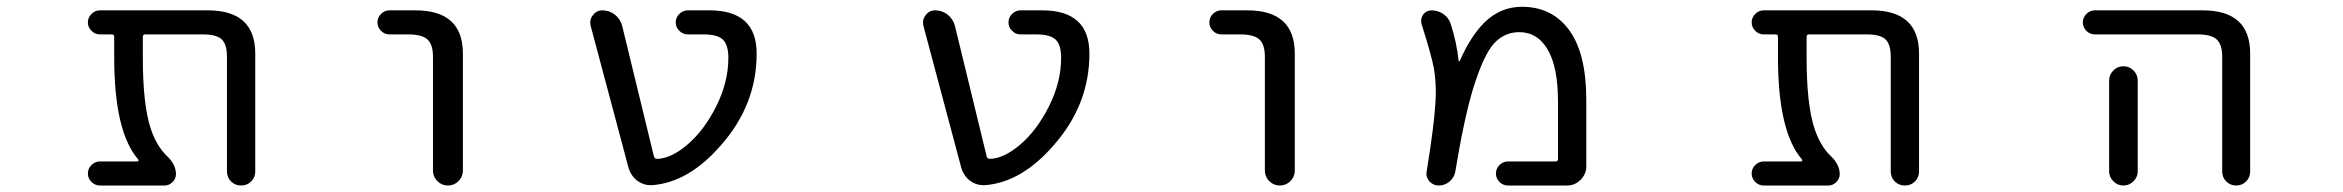

<svg xmlns="http://www.w3.org/2000/svg" viewBox="-20 -578 7040 577"><path d="M747.1 -62.5Q747.1 -44.9 734.9 -32.7Q722.7 -20.5 704.6 -20.5Q686.5 -20.5 674.3 -32.7Q662.1 -44.9 662.1 -62.5V-407.2Q662.1 -444.3 646.5 -459.5Q630.9 -474.6 589.8 -474.6H416Q409.2 -474.6 409.2 -466.8V-405.3Q409.2 -261.7 433.6 -189.5Q451.2 -138.7 480.5 -110.4Q508.8 -84 508.8 -54.7Q508.8 -41 498.5 -30.8Q488.3 -20.5 474.6 -20.5H280.3Q265.6 -20.5 254.9 -31.2Q244.1 -42 244.1 -56.6Q244.1 -71.3 254.9 -82Q265.6 -92.8 280.3 -92.8H392.6Q395.5 -92.8 396 -94.7Q396.5 -96.7 395.5 -98.6Q323.2 -181.6 323.2 -405.3V-466.8Q323.2 -474.6 316.4 -474.6H280.3Q265.6 -474.6 254.9 -485.4Q244.1 -496.1 244.1 -510.7Q244.1 -525.4 254.9 -536.1Q265.6 -546.9 280.3 -546.9H604.5Q747.1 -546.9 747.1 -417Z M1150.4 -474.6Q1135.7 -474.6 1125 -485.4Q1114.3 -496.1 1114.3 -510.7Q1114.3 -525.4 1125 -536.1Q1135.7 -546.9 1150.4 -546.9H1228.5Q1371.1 -546.9 1371.1 -417V-65.4Q1371.1 -46.9 1357.9 -33.7Q1344.7 -20.5 1326.2 -20.5Q1307.6 -20.5 1294.4 -33.7Q1281.2 -46.9 1281.2 -65.4V-407.2Q1281.2 -444.3 1264.6 -459.5Q1248 -474.6 1207 -474.6Z M2044.9 -142.6Q2095.7 -185.5 2132.3 -258.3Q2168.9 -331.1 2168.9 -404.3Q2168.9 -443.4 2152.3 -459Q2135.7 -474.6 2094.7 -474.6H2046.9Q2032.2 -474.6 2021.5 -485.4Q2010.7 -496.1 2010.7 -510.7Q2010.7 -525.4 2021.5 -536.1Q2032.2 -546.9 2046.9 -546.9H2112.3Q2253.9 -546.9 2253.9 -417Q2253.9 -263.7 2147.5 -142.6Q2050.8 -30.3 1940.4 -21.5Q1937.5 -21.5 1934.6 -21.5Q1913.1 -21.5 1894.5 -35.2Q1875 -50.8 1868.2 -76.2L1754.9 -501Q1753.9 -505.9 1753.9 -510.7Q1753.9 -522.5 1761.7 -532.2Q1772.5 -546.9 1790 -546.9Q1811.5 -546.9 1827.6 -534.2Q1843.8 -521.5 1849.6 -501L1945.3 -107.4Q1947.3 -100.6 1955.1 -100.6Q1996.1 -101.6 2044.9 -142.6Z M3044.9 -142.6Q3095.7 -185.5 3132.3 -258.3Q3168.9 -331.1 3168.9 -404.3Q3168.9 -443.4 3152.3 -459Q3135.7 -474.6 3094.7 -474.6H3046.9Q3032.2 -474.6 3021.5 -485.4Q3010.7 -496.1 3010.7 -510.7Q3010.7 -525.4 3021.5 -536.1Q3032.2 -546.9 3046.9 -546.9H3112.3Q3253.9 -546.9 3253.9 -417Q3253.9 -263.7 3147.5 -142.6Q3050.8 -30.3 2940.4 -21.5Q2937.5 -21.5 2934.6 -21.5Q2913.1 -21.5 2894.5 -35.2Q2875 -50.8 2868.2 -76.2L2754.9 -501Q2753.9 -505.9 2753.9 -510.7Q2753.9 -522.5 2761.7 -532.2Q2772.5 -546.9 2790 -546.9Q2811.5 -546.9 2827.6 -534.2Q2843.8 -521.5 2849.6 -501L2945.3 -107.4Q2947.3 -100.6 2955.1 -100.6Q2996.1 -101.6 3044.9 -142.6Z M3650.4 -474.6Q3635.7 -474.6 3625 -485.4Q3614.3 -496.1 3614.3 -510.7Q3614.3 -525.4 3625 -536.1Q3635.7 -546.9 3650.4 -546.9H3728.5Q3871.1 -546.9 3871.1 -417V-65.4Q3871.1 -46.9 3857.9 -33.7Q3844.7 -20.5 3826.2 -20.5Q3807.6 -20.5 3794.4 -33.7Q3781.2 -46.9 3781.2 -65.4V-407.2Q3781.2 -444.3 3764.6 -459.5Q3748 -474.6 3707 -474.6Z M4511.7 -20.5Q4497.1 -20.5 4486.3 -31.2Q4475.6 -42 4475.6 -56.6Q4475.6 -71.3 4486.3 -82Q4497.1 -92.8 4511.7 -92.8H4654.3Q4662.1 -92.8 4662.1 -99.6V-272.5Q4662.1 -376 4631.3 -428.7Q4600.6 -481.4 4545.9 -481.4Q4501 -481.4 4469.7 -447.3Q4438.5 -413.1 4407.2 -312.5Q4379.9 -222.7 4353.5 -62.5Q4350.6 -44.9 4336.4 -32.7Q4322.3 -20.5 4303.7 -20.5Q4287.1 -20.5 4275.4 -33.2Q4266.6 -43.9 4266.6 -56.6Q4266.6 -59.6 4267.6 -63.5Q4290 -204.1 4293 -259.8Q4294.9 -280.3 4294.9 -298.8Q4294.9 -338.9 4289.1 -373Q4281.2 -414.1 4252 -505.9Q4251 -510.7 4251 -515.6Q4251 -525.4 4256.8 -534.2Q4266.6 -546.9 4282.2 -546.9Q4301.8 -546.9 4317.9 -535.6Q4334 -524.4 4339.8 -505.9Q4358.4 -447.3 4363.3 -395.5Q4363.3 -394.5 4364.7 -394Q4366.2 -393.6 4367.2 -395.5Q4400.4 -470.7 4441.4 -510.7Q4489.3 -557.6 4553.7 -557.6Q4644.5 -557.6 4695.8 -487.3Q4747.1 -417 4747.1 -278.3V-78.1Q4747.1 -54.7 4730 -37.6Q4712.9 -20.5 4689.5 -20.5Z M5747.1 -62.5Q5747.1 -44.9 5734.9 -32.7Q5722.7 -20.5 5704.6 -20.5Q5686.5 -20.5 5674.3 -32.7Q5662.1 -44.9 5662.1 -62.5V-407.2Q5662.1 -444.3 5646.5 -459.5Q5630.9 -474.6 5589.8 -474.6H5416Q5409.2 -474.6 5409.2 -466.8V-405.3Q5409.2 -261.7 5433.6 -189.5Q5451.2 -138.7 5480.5 -110.4Q5508.8 -84 5508.8 -54.7Q5508.8 -41 5498.5 -30.8Q5488.3 -20.5 5474.6 -20.5H5280.3Q5265.6 -20.5 5254.9 -31.2Q5244.1 -42 5244.1 -56.6Q5244.1 -71.3 5254.9 -82Q5265.6 -92.8 5280.3 -92.8H5392.6Q5395.5 -92.8 5396 -94.7Q5396.5 -96.7 5395.5 -98.6Q5323.2 -181.6 5323.2 -405.3V-466.8Q5323.2 -474.6 5316.4 -474.6H5280.3Q5265.6 -474.6 5254.9 -485.4Q5244.1 -496.1 5244.1 -510.7Q5244.1 -525.4 5254.9 -536.1Q5265.6 -546.9 5280.3 -546.9H5604.5Q5747.1 -546.9 5747.1 -417Z M6275.4 -474.6Q6260.7 -474.6 6250 -485.4Q6239.3 -496.1 6239.3 -510.7Q6239.3 -525.4 6250 -536.1Q6260.7 -546.9 6275.4 -546.9H6599.6Q6742.2 -546.9 6742.2 -417V-62.5Q6742.2 -44.9 6730 -32.7Q6717.8 -20.5 6700.2 -20.5Q6682.6 -20.5 6670.4 -32.7Q6658.2 -44.9 6658.2 -62.5V-407.2Q6658.2 -444.3 6641.6 -459.5Q6625 -474.6 6585 -474.6ZM6404.3 -335.9V-99.6V-63.5Q6404.3 -45.9 6391.6 -33.2Q6378.9 -20.5 6361.3 -20.5Q6343.8 -20.5 6331.1 -33.2Q6318.4 -45.9 6318.4 -63.5V-99.6V-335.9Q6318.4 -353.5 6331.1 -366.2Q6343.8 -378.9 6361.3 -378.9Q6378.9 -378.9 6391.6 -366.2Q6404.3 -353.5 6404.3 -335.9Z"/></svg>

Font: Rounded Mgen+ 1mn regular
Style: Regular
Weight: 400
Designer: [Source Han Sans]
Ryoko NISHIZUKA  (kana & ideographs); Paul D. Hunt (Latin, Greek & Cyrillic); Wenlong ZHANG  (bopomofo
Version: Version 1.059.20150602